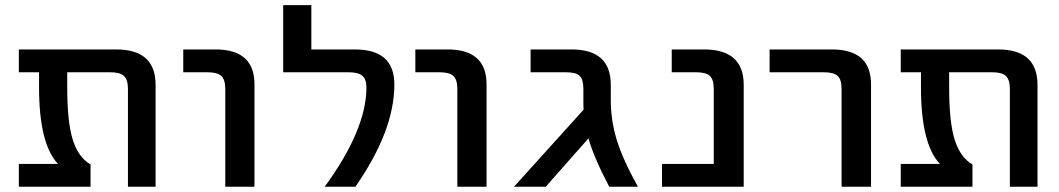

<svg xmlns="http://www.w3.org/2000/svg" viewBox="-20 -711 4039 732"><path d="M236.3 -435.5V-377.9Q236.3 -244.1 257.8 -177.2Q279.3 -110.4 325.2 -84V1H51.8V-85.9H201.2Q128.9 -162.1 128.9 -377.9V-435.5H51.8V-522.5H422.9Q573.2 -522.5 573.2 -387.7V1H467.8V-372.1Q467.8 -407.2 452.6 -421.4Q437.5 -435.5 400.4 -435.5Z M678.7 -435.5V-522.5H801.8Q951.2 -522.5 950.2 -387.7V1H838.9V-372.1Q838.9 -407.2 823.7 -421.4Q808.6 -435.5 770.5 -435.5Z M1333 -522.5Q1484.4 -522.5 1483.4 -387.7Q1483.4 -212.9 1335 1H1217.8Q1377 -216.8 1377 -377.9Q1377 -409.2 1361.3 -422.4Q1345.7 -435.5 1308.6 -435.5H1059.6V-691.4H1167V-522.5Z M1563.5 -435.5V-522.5H1686.5Q1835.9 -522.5 1835 -387.7V1H1723.6V-372.1Q1723.6 -407.2 1708.5 -421.4Q1693.4 -435.5 1655.3 -435.5Z M2308.6 -330.1Q2308.6 -252 2331.5 -177.2Q2354.5 -102.5 2412.1 1H2302.7Q2243.2 -112.3 2223.6 -183.6L2060.5 1H1939.5L2205.1 -293Q2204.1 -300.8 2204.1 -320.3V-372.1Q2204.1 -408.2 2189.9 -421.9Q2175.8 -435.5 2137.7 -435.5H2002.9V-522.5H2159.2Q2308.6 -522.5 2308.6 -387.7Z M2503.9 1V-85.9H2701.2V-372.1Q2701.2 -408.2 2686 -421.9Q2670.9 -435.5 2633.8 -435.5H2541V-522.5H2664.1Q2815.4 -522.5 2815.4 -387.7V1Z M2914.1 -435.5V-522.5H3151.4Q3301.8 -522.5 3300.8 -387.7V1H3188.5V-372.1Q3188.5 -408.2 3173.3 -421.9Q3158.2 -435.5 3120.1 -435.5Z M3598.6 -435.5V-377.9Q3598.6 -244.1 3620.1 -177.2Q3641.6 -110.4 3687.5 -84V1H3414.1V-85.9H3563.5Q3491.2 -162.1 3491.2 -377.9V-435.5H3414.1V-522.5H3785.2Q3935.5 -522.5 3935.5 -387.7V1H3830.1V-372.1Q3830.1 -407.2 3814.9 -421.4Q3799.8 -435.5 3762.7 -435.5Z"/></svg>

Font: Gen Shin Gothic Medium
Style: Regular
Weight: 500
Designer: [Source Han Sans]
Ryoko NISHIZUKA  (kana & ideographs); Paul D. Hunt (Latin, Greek & Cyrillic); Wenlong ZHANG  (bopomofo
Version: Version 1.002.20150607